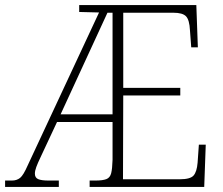

<svg xmlns="http://www.w3.org/2000/svg" viewBox="-23 -734 874 754"><path d="M-3 0V-25H24Q43 -25 56 -35.5Q69 -46 86 -85L366 -685L288 -687V-714H748L754 -548H728L723 -615Q721 -656 707.5 -670Q694 -684 658 -684H461V-389H685V-359H461L460 -30H683Q724 -30 737 -44.5Q750 -59 753 -95L758 -166H785L779 0H329V-25H352Q380 -25 394.5 -30.5Q409 -36 413.5 -53.5Q418 -71 419 -106V-255H201L136 -116Q125 -93 119.5 -78Q114 -63 114 -52Q114 -36 127 -30.5Q140 -25 167 -25H208V0ZM215 -285H419V-684H399Z"/></svg>

Font: Noto Serif Tamil SemiCondensed ExtraLight
Style: Italic
Weight: 200
Width: 4
Italic angle: -12°
Designer: Indian Type Foundry, Tom Grace, and the Monotype Design Team
Foundry: Monotype Imaging Inc.
Version: Version 2.003; ttfautohint (v1.8.4.7-5d5b)